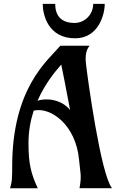

<svg xmlns="http://www.w3.org/2000/svg" viewBox="-20 -987 607 1007"><path d="M394.5 -149.9C401.4 -76.7 409.2 -66.9 397 0H567.4C507.3 -76.7 439.9 -575.2 431.2 -649.9C426.3 -692.4 430.2 -724.6 450.2 -747.1H296.4C231 -669.9 43.9 -526.9 43.9 -113.3C43.9 -69.8 43.9 -28.8 32.2 0.5H178.2C143.1 -75.2 129.4 -126.5 129.4 -235.4C129.4 -298.8 140.1 -356 156.7 -406.7C245.1 -428.2 377.9 -332.5 394.5 -149.9ZM301.3 -648.4C310.1 -602.1 322.3 -547.9 347.7 -409.7C299.8 -469.7 215.3 -473.1 176.8 -458.5C215.3 -546.9 268.6 -611.3 301.3 -648.4ZM371.1 -866.7C295.9 -866.7 269.5 -910.2 269.5 -966.8H204.1C204.1 -910.2 231.9 -786.1 374 -786.1C496.1 -786.1 529.3 -910.2 529.3 -966.8H468.8C468.8 -910.2 424.3 -866.7 371.1 -866.7Z"/></svg>

Font: Amarante
Style: Regular
Weight: 400
Designer: Karolina Lach
Foundry: Sorkin Type Co.
Version: Version 1.001